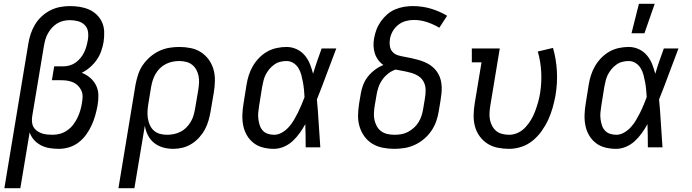

<svg xmlns="http://www.w3.org/2000/svg" viewBox="-20 -775 3640 1010"><path d="M3 215 129 -545Q133 -571 141.5 -596.5Q150 -622 164 -645.5Q178 -669 199 -688.5Q220 -708 244.5 -720.5Q269 -733 295.5 -738Q322 -743 347 -743Q374 -743 399.5 -739Q425 -735 448 -725Q471 -715 489 -697.5Q507 -680 517 -657.5Q527 -635 528 -608.5Q529 -582 525 -555Q521 -531 512.5 -506.5Q504 -482 489 -460.5Q474 -439 454 -421.5Q434 -404 410 -392Q434 -383 454 -366Q474 -349 485.5 -325.5Q497 -302 497.5 -274.5Q498 -247 493 -219Q488 -192 480.5 -166Q473 -140 461.5 -115Q450 -90 433 -66.5Q416 -43 393 -25.5Q370 -8 343 0Q316 8 290 8Q264 8 240 4Q216 0 195 -11Q174 -22 158.5 -39.5Q143 -57 136 -79L87 215ZM257 -66Q277 -66 296.5 -71.5Q316 -77 334 -89.5Q352 -102 365 -119Q378 -136 387 -154.5Q396 -173 402 -193Q408 -213 411 -233Q414 -249 414.5 -266Q415 -283 408.5 -297.5Q402 -312 391 -323.5Q380 -335 365.5 -341.5Q351 -348 335 -350.5Q319 -353 302 -353H253L265 -426H314Q330 -426 347 -431Q364 -436 378 -446Q392 -456 403.5 -470Q415 -484 422.5 -499.5Q430 -515 434.5 -531Q439 -547 442 -564Q446 -586 443 -607.5Q440 -629 425.5 -643.5Q411 -658 390 -663.5Q369 -669 347 -669Q330 -669 313 -665Q296 -661 280.5 -651.5Q265 -642 253 -628.5Q241 -615 232 -599Q223 -583 218.5 -566.5Q214 -550 211 -533L149 -161Q147 -146 148.5 -131.5Q150 -117 157 -105.5Q164 -94 175.5 -86Q187 -78 200 -73.5Q213 -69 227.5 -67.5Q242 -66 257 -66Z M603 215 693 -330Q698 -356 706.5 -382.5Q715 -409 731 -432.5Q747 -456 769.5 -475.5Q792 -495 817.5 -507Q843 -519 870 -523.5Q897 -528 923 -528Q954 -528 983.5 -522Q1013 -516 1037 -500.5Q1061 -485 1078 -461.5Q1095 -438 1103 -410Q1111 -382 1110.5 -351.5Q1110 -321 1105 -290L1088 -190Q1084 -166 1077 -141.5Q1070 -117 1058 -94.5Q1046 -72 1028 -52Q1010 -32 987.5 -18Q965 -4 940.5 2Q916 8 891 8Q863 8 837 0.5Q811 -7 790.5 -23.5Q770 -40 758 -63.5Q746 -87 742 -114L687 215ZM859 -66Q876 -66 894 -69.5Q912 -73 929 -81.5Q946 -90 959.5 -103.5Q973 -117 983 -133.5Q993 -150 998 -167.5Q1003 -185 1006 -202L1023 -302Q1026 -321 1027 -339.5Q1028 -358 1024.5 -375.5Q1021 -393 1012.5 -408.5Q1004 -424 990.5 -434.5Q977 -445 959.5 -449.5Q942 -454 923 -454Q906 -454 888 -450.5Q870 -447 853 -438.5Q836 -430 822 -416.5Q808 -403 798.5 -386.5Q789 -370 783.5 -352.5Q778 -335 775 -318L760 -227Q757 -208 756 -189Q755 -170 758 -151.5Q761 -133 768.5 -116.5Q776 -100 789.5 -88Q803 -76 821 -71Q839 -66 859 -66Z M1421 8Q1391 8 1363.5 1Q1336 -6 1314.5 -22.5Q1293 -39 1279 -63Q1265 -87 1259.5 -114.5Q1254 -142 1255 -171Q1256 -200 1261 -230L1277 -330Q1281 -355 1289 -380Q1297 -405 1310.5 -428Q1324 -451 1343.5 -471Q1363 -491 1386.5 -504Q1410 -517 1436 -522.5Q1462 -528 1487 -528Q1515 -528 1540 -516.5Q1565 -505 1582.5 -484.5Q1600 -464 1610 -439Q1620 -414 1627 -387Q1637 -421 1648.5 -454Q1660 -487 1672 -520H1749Q1723 -453 1698.5 -386Q1674 -319 1647 -252Q1653 -190 1656.5 -126.5Q1660 -63 1665 0H1588Q1588 -31 1587.5 -61.5Q1587 -92 1586 -122Q1573 -98 1556.5 -75Q1540 -52 1519.5 -33Q1499 -14 1473 -3Q1447 8 1421 8ZM1422 -66Q1443 -66 1463 -77.5Q1483 -89 1498.5 -106Q1514 -123 1525.5 -142.5Q1537 -162 1547 -182Q1557 -202 1565.5 -222.5Q1574 -243 1582 -264Q1581 -284 1579 -304Q1577 -324 1573.5 -343Q1570 -362 1565 -381Q1560 -400 1550 -416.5Q1540 -433 1523.5 -443.5Q1507 -454 1487 -454Q1471 -454 1454.5 -450Q1438 -446 1423 -435.5Q1408 -425 1396.5 -411Q1385 -397 1377.5 -382Q1370 -367 1366 -350.5Q1362 -334 1359 -318L1343 -218Q1340 -200 1338.5 -183Q1337 -166 1339 -149.5Q1341 -133 1346 -117Q1351 -101 1361.5 -89Q1372 -77 1388 -71.5Q1404 -66 1422 -66Z M2054 8Q2023 8 1993 2Q1963 -4 1938.5 -19Q1914 -34 1897 -57.5Q1880 -81 1871.5 -109Q1863 -137 1863.5 -168Q1864 -199 1869 -230L1878 -283Q1882 -307 1891 -330Q1900 -353 1916 -373Q1932 -393 1953 -408.5Q1974 -424 1997 -433Q1981 -444 1969.5 -459.5Q1958 -475 1952 -493.5Q1946 -512 1945 -532.5Q1944 -553 1948 -574Q1952 -597 1960.5 -619.5Q1969 -642 1983.5 -662.5Q1998 -683 2017 -699.5Q2036 -716 2058.5 -725.5Q2081 -735 2104.5 -739Q2128 -743 2151 -743Q2201 -743 2246.5 -729.5Q2292 -716 2332 -692L2291 -629Q2261 -647 2227 -658.5Q2193 -670 2156 -670Q2135 -670 2113.5 -664Q2092 -658 2074 -643.5Q2056 -629 2045 -609Q2034 -589 2031 -568Q2028 -549 2031 -531.5Q2034 -514 2045.5 -501.5Q2057 -489 2074 -484Q2091 -479 2109 -476Q2127 -473 2144.5 -469Q2162 -465 2178.5 -460.5Q2195 -456 2211 -449.5Q2227 -443 2241.5 -433.5Q2256 -424 2267.5 -411.5Q2279 -399 2287 -384Q2295 -369 2299 -352Q2303 -335 2303.5 -317Q2304 -299 2302 -280.5Q2300 -262 2297 -244L2288 -190Q2284 -163 2274.5 -136.5Q2265 -110 2249 -86.5Q2233 -63 2210.5 -44Q2188 -25 2162 -13Q2136 -1 2108.5 3.5Q2081 8 2054 8ZM2055 -66Q2073 -66 2091 -69Q2109 -72 2126 -81Q2143 -90 2157.5 -103Q2172 -116 2182 -132.5Q2192 -149 2197.5 -166.5Q2203 -184 2206 -202L2215 -256Q2219 -278 2219 -300.5Q2219 -323 2210 -342Q2201 -361 2183.5 -373Q2166 -385 2145.5 -391Q2125 -397 2104 -401Q2083 -405 2061 -409Q2040 -402 2021.5 -387.5Q2003 -373 1990 -354Q1977 -335 1970 -313.5Q1963 -292 1960 -271L1951 -218Q1948 -199 1947 -180Q1946 -161 1950 -143.5Q1954 -126 1962.5 -110.5Q1971 -95 1985.5 -84.5Q2000 -74 2018 -70Q2036 -66 2055 -66Z M2658 8Q2627 8 2597.5 2Q2568 -4 2544 -19.5Q2520 -35 2503 -58.5Q2486 -82 2478.5 -110Q2471 -138 2471.5 -168.5Q2472 -199 2477 -230L2513 -447H2462V-520H2609L2559 -218Q2556 -199 2555 -180.5Q2554 -162 2557.5 -144.5Q2561 -127 2569.5 -111.5Q2578 -96 2591 -85.5Q2604 -75 2622 -70.5Q2640 -66 2658 -66Q2682 -66 2704.5 -76.5Q2727 -87 2744.5 -106Q2762 -125 2774.5 -146.5Q2787 -168 2795.5 -191Q2804 -214 2810.5 -237Q2817 -260 2821 -284Q2830 -341 2827 -396.5Q2824 -452 2809 -504L2889 -523Q2906 -464 2909.5 -400.5Q2913 -337 2902 -272Q2896 -240 2887 -208Q2878 -176 2864 -145.5Q2850 -115 2829.5 -86Q2809 -57 2782 -35Q2755 -13 2722.5 -2.5Q2690 8 2658 8Z M3221 8Q3191 8 3163.5 1Q3136 -6 3114.5 -22.5Q3093 -39 3079 -63Q3065 -87 3059.5 -114.5Q3054 -142 3055 -171Q3056 -200 3061 -230L3077 -330Q3081 -355 3089 -380Q3097 -405 3110.5 -428Q3124 -451 3143.5 -471Q3163 -491 3186.5 -504Q3210 -517 3236 -522.5Q3262 -528 3287 -528Q3315 -528 3340 -516.5Q3365 -505 3382.5 -484.5Q3400 -464 3410 -439Q3420 -414 3427 -387Q3437 -421 3448.5 -454Q3460 -487 3472 -520H3549Q3523 -453 3498.5 -386Q3474 -319 3447 -252Q3453 -190 3456.5 -126.5Q3460 -63 3465 0H3388Q3388 -31 3387.5 -61.5Q3387 -92 3386 -122Q3373 -98 3356.5 -75Q3340 -52 3319.5 -33Q3299 -14 3273 -3Q3247 8 3221 8ZM3222 -66Q3243 -66 3263 -77.5Q3283 -89 3298.5 -106Q3314 -123 3325.5 -142.5Q3337 -162 3347 -182Q3357 -202 3365.5 -222.5Q3374 -243 3382 -264Q3381 -284 3379 -304Q3377 -324 3373.5 -343Q3370 -362 3365 -381Q3360 -400 3350 -416.5Q3340 -433 3323.5 -443.5Q3307 -454 3287 -454Q3271 -454 3254.5 -450Q3238 -446 3223 -435.5Q3208 -425 3196.5 -411Q3185 -397 3177.5 -382Q3170 -367 3166 -350.5Q3162 -334 3159 -318L3143 -218Q3140 -200 3138.5 -183Q3137 -166 3139 -149.5Q3141 -133 3146 -117Q3151 -101 3161.5 -89Q3172 -77 3188 -71.5Q3204 -66 3222 -66ZM3302 -600 3341 -755H3424L3370 -600Z"/></svg>

Font: Iosevka HT Extended
Style: Italic
Weight: 400
Width: 7
Italic angle: -9°
Monospace: yes
Designer: Belleve Invis
Foundry: Belleve Invis
Version: Version 32.3.0; ttfautohint (v1.8.4)